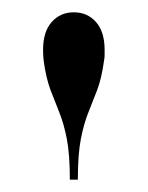

<svg xmlns="http://www.w3.org/2000/svg" viewBox="-20 -780 240 312"><path d="M149 -681Q145 -652.5 138 -634Q131 -615.5 123.8 -597.8Q116.5 -580 111.5 -554.8Q106.5 -529.5 106.5 -488H93.5Q93.5 -529.5 88.5 -554.8Q83.5 -580 76.2 -597.8Q69 -615.5 62 -634Q55 -652.5 51 -681Q50.5 -686 50.2 -690.2Q50 -694.5 50 -699Q50 -728.5 64 -744.2Q78 -760 100 -760Q122 -760 136 -744.2Q150 -728.5 150 -699Q150 -694.5 150 -690.2Q150 -686 149 -681Z"/></svg>

Font: Bodoni* 16
Style: Regular
Weight: 400
Version: Version 2.2